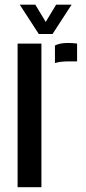

<svg xmlns="http://www.w3.org/2000/svg" viewBox="-20 -782 359 802"><path d="M53.5 0V-600H153V0ZM209.5 -518.5V-592Q230 -602.5 262.5 -602.5Q272.5 -602.5 282.8 -602Q293 -601.5 302 -600V-525.5H263.5Q231 -525.5 209.5 -518.5ZM142 -640 62.5 -762.5H127.5L171 -690.5L214.5 -762.5H279L199.5 -640Z"/></svg>

Font: Big Shoulders Stencil Text Thin SemiBold
Style: Regular
Weight: 600
Version: Version 2.001